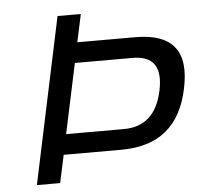

<svg xmlns="http://www.w3.org/2000/svg" viewBox="-50 -721 799 772"><g transform="rotate(-5 350.0 -335.0)"><path d="M162 0 186 -112H419C570 -112 660 -186 691 -335C723 -484 665 -558 514 -558H280L304 -670H210L68 0ZM203 -194 263 -476H496C580 -476 612 -429 592 -335C572 -241 520 -194 436 -194Z"/></g></svg>

Font: LT Wave Text Italic
Style: Regular
Weight: 400
Designer: Daniel Lyons
Version: Version 2.5 (Glyphs App)